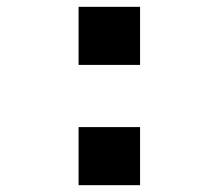

<svg xmlns="http://www.w3.org/2000/svg" viewBox="-20 -542 640 562"><path d="M210 0V-170H390V0ZM210 -352V-522H390V-352Z"/></svg>

Font: Geist Mono Black
Style: Regular
Weight: 900
Monospace: yes
Designer: Basement.studio, Andrés Briganti, Mateo Zaragoza
Foundry: Basement.studio, Vercel, Andrés Briganti, Guido Ferreyra, Mateo Zaragoza
Version: Version 1.500; ttfautohint (v1.8.4.7-5d5b)